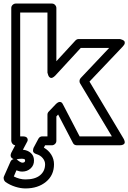

<svg xmlns="http://www.w3.org/2000/svg" viewBox="-23 -787 717 1073"><path d="M-1 199.2 35.2 117.2Q40 105.5 53.2 102.1Q28.8 92.8 40 66.9L62 24.9Q51.8 23.4 45.9 15.6Q40 7.8 40 0V-742.2Q40 -752.9 47.9 -760Q55.7 -767.1 64.9 -767.1H267.1Q277.8 -767.1 284.9 -759.3Q292 -751.5 292 -742.2V-444.8L398.9 -561Q406.7 -568.8 417 -568.8H645Q647 -568.8 650.4 -568.1Q653.8 -567.4 660.9 -564.5Q668 -561.5 671.6 -557.4Q675.3 -553.2 674.1 -545.2Q672.9 -537.1 663.1 -526.9L477.1 -331.1L667 -13.2Q668 -11.7 669.4 -9Q670.9 -6.3 672.9 0.2Q674.8 6.8 673.8 11.7Q672.9 16.6 666 20.8Q659.2 24.9 646 24.9H407.2Q391.1 24.9 384.8 12.2L301.8 -147L292 -136.2V0Q292 10.7 284.2 17.8Q276.4 24.9 267.1 24.9H229L222.2 38.1Q248.5 53.2 263.7 77.6Q278.8 102.1 278.8 130.9Q278.8 192.4 233.9 229.2Q189 266.1 119.1 266.1Q92.3 266.1 62.3 256.6Q32.2 247.1 7.8 230Q1 225.1 -1.7 215.3Q-4.4 205.6 -1 199.2ZM54.2 199.2Q86.9 215.8 119.1 215.8Q172.4 215.8 200.7 192.6Q229 169.4 229 130.9Q229 112.8 215.8 96.7Q202.6 80.6 180.2 74.2Q170.9 71.3 166 66.2Q161.1 61 161.4 55.2Q161.6 49.3 162.6 45.4Q163.6 41.5 165 38.1L191.9 -12.2Q199.2 -24.9 213.9 -24.9H242.2V-146Q242.2 -156.2 249 -163.1L290 -206.1Q303.2 -218.3 312.3 -217.3Q321.3 -216.3 325.7 -209L330.1 -201.2L421.9 -24.9H602.1L424.8 -320.8Q420.4 -327.1 421.4 -336.2Q422.4 -345.2 428.2 -351.1L586.9 -519H428.2L285.2 -363.8Q269 -348.1 259.3 -352.1Q249.5 -356 246.1 -368.2L242.2 -380.9V-716.8H89.8V-24.9H103Q123.5 -24.9 128.9 -15.6Q134.3 -6.3 129.9 2.9L125 12.2L105 49.8Q130.9 52.2 148.7 67.4Q166.5 82.5 167 108.9Q167.5 136.7 148.2 154.3Q128.9 171.9 101.1 171.9Q85.9 171.9 68.8 165ZM69.8 103Q76.7 109.9 86.4 116Q96.2 122.1 101.1 122.1Q117.2 122.1 117.2 110.8V109.9Q117.2 106.4 116.5 105Q115.7 103.5 111.3 101.8Q106.9 100.1 98.1 100.1Q83 100.1 69.8 103Z"/></svg>

Font: Trueno ExtraBold Outline
Style: Regular
Weight: 800
Width: 6
Designer: Julieta Ulanovsky
Foundry: Julieta Ulanovsky
Version: Version 3.001b | FøM Fix